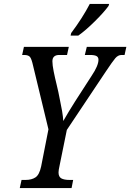

<svg xmlns="http://www.w3.org/2000/svg" viewBox="-20 -951 659 971"><path d="M89 -41H109Q140 -41 159.5 -54Q179 -67 188 -109L225 -297L147 -620Q140 -652 132 -662.5Q124 -673 102 -673H92L101 -714H328L319 -673H280Q245 -673 245 -641Q245 -622 251.5 -589.5Q258 -557 266 -525L275 -486L283 -446Q289 -419 294 -389.5Q299 -360 300 -339Q326 -385 361 -440L443 -567Q478 -619 478 -649Q478 -662 468 -667.5Q458 -673 435 -673H409L419 -714H619L610 -673H595Q577 -673 563 -656.5Q549 -640 515 -589L318 -294L281 -112Q276 -90 276 -79Q276 -57 290 -49Q304 -41 332 -41H350L342 0H80ZM340 -784Q397 -860 434 -931H532L529 -921Q506 -889 459.5 -843Q413 -797 376 -771H337Z"/></svg>

Font: Noto Serif Cond
Style: Italic
Weight: 400
Width: 3
Italic angle: -12°
Designer: Monotype Design Team
Foundry: Monotype Imaging Inc.
Version: Version 1.001